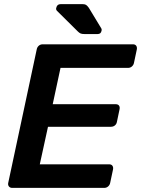

<svg xmlns="http://www.w3.org/2000/svg" viewBox="-20 -916 688 936"><path d="M40 0Q29 0 23.5 -7Q18 -14 20 -24L159 -675Q161 -686 169 -693Q177 -700 188 -700H628Q639 -700 644 -693Q649 -686 647 -675L633 -609Q631 -599 623 -592Q615 -585 604 -585H275L237 -408H544Q555 -408 560 -401.5Q565 -395 563 -384L550 -322Q548 -311 540 -304.5Q532 -298 521 -298H214L174 -115H512Q523 -115 528 -108Q533 -101 531 -90L517 -24Q515 -14 507 -7Q499 0 488 0ZM392 -750Q379 -750 372.5 -753Q366 -756 359 -763L258 -863Q252 -869 254 -877Q258 -896 277 -896H380Q393 -896 399 -892.5Q405 -889 413 -878L473 -779Q477 -773 475 -766Q472 -750 456 -750Z"/></svg>

Font: Rubik Medium
Style: Italic
Weight: 500
Italic angle: -12°
Designer: Hubert and Fischer
Foundry: Hubert and Fischer
Version: Version 2.300;gftools[0.9.30]